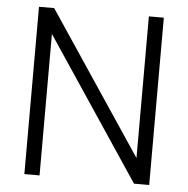

<svg xmlns="http://www.w3.org/2000/svg" viewBox="-51 -755 790 806"><g transform="rotate(5 344.0 -352.5)"><path d="M145 -596V0H81V-705H145L544 -108V-705H607V0H543Z"/></g></svg>

Font: Freesentation 3 Light
Style: Regular
Weight: 300
Designer: glyphs from Roboto by Christian Robertson / Hangul glyphs from Noto Sans CJK(Source Han Sans) by Jang Soo-young and Kang
Foundry: PT&
Version: Version 2.001